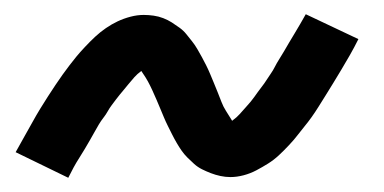

<svg xmlns="http://www.w3.org/2000/svg" viewBox="-20 -432 540 270"><path d="M76 -182 2 -218Q8 -229 14 -239.5Q20 -250 25.5 -260Q31 -270 36.5 -279Q42 -288 47.5 -296.5Q53 -305 58 -312.5Q63 -320 68 -327Q73 -334 78 -340.5Q83 -347 87.5 -352.5Q92 -358 99.5 -366Q107 -374 114 -380.5Q121 -387 129 -392.5Q137 -398 145.5 -402Q154 -406 163.5 -408.5Q173 -411 182 -411Q189 -411 196 -410Q203 -409 209.5 -406.5Q216 -404 221.5 -400.5Q227 -397 232.5 -393Q238 -389 242 -384Q246 -379 250 -374Q254 -369 257.5 -363Q261 -357 264 -351.5Q267 -346 270 -340Q273 -334 275.5 -328Q278 -322 280.5 -316Q283 -310 286 -302.5Q289 -295 291.5 -288.5Q294 -282 297.5 -276.5Q301 -271 305 -264.5Q309 -258 309 -257Q308 -257 306 -257.5Q304 -258 302 -258H301Q302 -259 307.5 -263Q313 -267 317 -271.5Q321 -276 325.5 -281Q330 -286 332.5 -289Q335 -292 337.5 -295.5Q340 -299 342.5 -302.5Q345 -306 348.5 -310.5Q352 -315 354.5 -319Q357 -323 360.5 -328Q364 -333 366.5 -338Q369 -343 372.5 -348.5Q376 -354 379.5 -360Q383 -366 386.5 -372Q390 -378 394 -384.5Q398 -391 402 -398Q406 -405 410 -412L484 -377Q478 -365 472 -354.5Q466 -344 460 -334Q454 -324 448.5 -315Q443 -306 438 -298Q433 -290 428 -282Q423 -274 418 -267Q413 -260 408 -254Q403 -248 398.5 -242Q394 -236 386.5 -228Q379 -220 372 -213.5Q365 -207 357 -202Q349 -197 340.5 -192.5Q332 -188 322.5 -185.5Q313 -183 304 -183Q297 -183 290 -184.5Q283 -186 276.5 -188.5Q270 -191 264 -194Q258 -197 253 -201.5Q248 -206 243.5 -210.5Q239 -215 235.5 -220Q232 -225 228.5 -231Q225 -237 222 -243Q219 -249 216 -255Q213 -261 210.5 -267Q208 -273 205.5 -279Q203 -285 200 -292Q197 -299 194 -305.5Q191 -312 188 -317.5Q185 -323 180.5 -329.5Q176 -336 177 -337H185Q184 -336 178.5 -332Q173 -328 169 -323.5Q165 -319 160.5 -313.5Q156 -308 153.5 -305Q151 -302 148.5 -299Q146 -296 143 -292Q140 -288 137 -284Q134 -280 131.5 -275.5Q129 -271 125.5 -266.5Q122 -262 119 -257Q116 -252 113 -246.5Q110 -241 106.5 -235Q103 -229 99.5 -223Q96 -217 91.5 -210Q87 -203 83.5 -196.5Q80 -190 76 -182Z"/></svg>

Font: Iosevka Medium Oblique
Style: Regular
Weight: 500
Italic angle: -9°
Monospace: yes
Designer: Belleve Invis
Foundry: Belleve Invis
Version: Version 32.5.0; ttfautohint (v1.8.4)